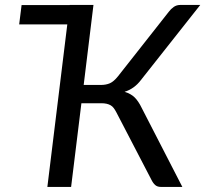

<svg xmlns="http://www.w3.org/2000/svg" viewBox="-20 -736 808 756"><path d="M535 -421Q509 -386.5 470.5 -374.5Q494.5 -367.5 509.8 -352.8Q525 -338 538 -311L698 0H613.5Q599.5 0 591 -7.5Q582.5 -15 575.5 -29.5L438 -294Q433 -303.5 427.8 -310.5Q422.5 -317.5 415.5 -321.5Q408.5 -325.5 399.5 -327.5Q390.5 -329.5 378.5 -329.5H300.5L260 0H166.5L245 -640H55.5L65 -716H254.5V-716.5H348L309.5 -401.5H377Q397.5 -401.5 412.8 -408.2Q428 -415 444.5 -435.5L644.5 -689.5Q653 -701 664.2 -708.8Q675.5 -716.5 689.5 -716.5H768.5Z"/></svg>

Font: Lato 2
Style: Italic
Weight: 400
Italic angle: -7°
Designer: Lukasz Dziedzic with Adam Twardoch and Botio Nikoltchev
Foundry: tyPoland Lukasz Dziedzic
Version: Version 2.015; 2015-08-06; http://www.latofonts.com/